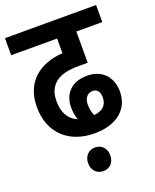

<svg xmlns="http://www.w3.org/2000/svg" viewBox="-151 -709 804 994"><g transform="rotate(-20 251.0 -211.5)"><path d="M269 0C391 0 465 -62 465 -160C465 -229 424 -294 332 -294C241 -294 199 -237 199 -168C199 -143 203 -120 210 -99C164 -118 139 -160 139 -224C139 -271 154 -302 183 -325C210 -345 246 -356 313 -356H359V-528H502V-622H0V-528H253V-447C124 -439 33 -366 33 -230C33 -85 129 0 269 0ZM285 -151C285 -184 301 -210 333 -210C357 -210 371 -192 371 -160C371 -118 344 -94 298 -90C290 -108 285 -128 285 -151ZM183 134C183 172 207 199 244 199C282 199 305 172 305 134C305 97 282 69 244 69C207 69 183 97 183 134Z"/></g></svg>

Font: Noto Sans Devanagari UI Condensed SemiBold
Style: Regular
Weight: 600
Width: 3
Designer: Jelle Bosma - Monotype Design Team
Foundry: Monotype Imaging Inc.
Version: Version 2.003